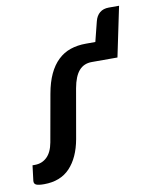

<svg xmlns="http://www.w3.org/2000/svg" viewBox="-95 -691 601 754"><g transform="rotate(-10 205.5 -314.5)"><path d="M431.5 -634 390 -435H287.5Q256 -435 236.8 -413.2Q217.5 -391.5 209 -344.5L174.5 -147.5Q161.5 -75.5 123.5 -35.2Q85.5 5 20 5Q-2 5 -11.2 0.8Q-20.5 -3.5 -19.5 -15L-12 -76H-2.5Q26 -76 45.8 -95Q65.5 -114 72.5 -152.5L106 -340.5Q114 -385.5 129 -417.5Q144 -449.5 165.8 -470.2Q187.5 -491 215.5 -500.5Q243.5 -510 277.5 -510H315L335 -589.5Q340.5 -611 354.5 -622.5Q368.5 -634 390.5 -634Z"/></g></svg>

Font: Lato SemiBold
Style: Italic
Weight: 600
Italic angle: -7°
Designer: Lukasz Dziedzic with Adam Twardoch and Botio Nikoltchev
Foundry: tyPoland Lukasz Dziedzic
Version: Version 2.015; 2015-08-06; http://www.latofonts.com/